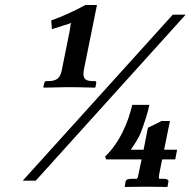

<svg xmlns="http://www.w3.org/2000/svg" viewBox="-20 -659 753 758"><path d="M662.1 -601.1H712.9L121.1 54.2H69.8ZM650.9 -181.2 627.9 -67.9H679.2L671.9 -29.8H620.1L608.9 26.9Q605 46.9 609.9 46.9H626Q633.8 46.9 638.4 48.8Q643.1 50.8 644.3 52.7Q645.5 54.7 645 57.1L641.1 79.1L556.2 78.1L472.2 79.1L476.1 56.2Q479 46.9 500 46.9H518.1Q521 46.9 522.9 43.5Q524.9 40 526.9 27.8L539.1 -29.8H398.9L395 -41Q436.5 -81.1 464.8 -139.2Q490.2 -191.4 502 -245.1H569.8Q561 -202.1 535.2 -133.8Q524.9 -108.4 496.1 -67.9H546.9L564 -154.8Q617.2 -180.2 617.2 -181.2ZM224.1 -382.8 253.9 -530.8Q255.9 -539.6 256.8 -547.6Q257.8 -555.7 258.1 -558.8Q258.3 -562 259.5 -564.5Q260.7 -566.9 263.2 -568.8Q257.3 -567.4 185.1 -543.9L182.1 -578.1Q250 -602.5 316.9 -639.2H362.8L311 -382.8Q306.6 -360.4 314 -349.6Q321.3 -338.9 345.2 -338.9H354Q361.3 -338.9 359.9 -331.1L356.9 -314.9L355 -313Q285.2 -314.9 246.1 -314.9L152.8 -313L150.9 -314.9L154.8 -331.1Q156.2 -338.9 164.1 -338.9H171.9Q196.8 -338.9 208.5 -349.6Q220.2 -360.4 224.1 -382.8Z"/></svg>

Font: Linux Libertine G
Style: Bold Italic
Weight: 700
Italic angle: -11.5°
Designer: Philipp H. Poll
Foundry: Philipp H. Poll
Version: Version 4.1.0